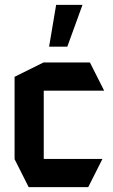

<svg xmlns="http://www.w3.org/2000/svg" viewBox="-20 -770 464 790"><path d="M98 0 40 -115V-116H401V-115L343 0ZM40 -116V-454L159 -513H160V-116ZM160 -397V-513H350L408 -398V-397ZM182 -578 211 -750H319V-749L257 -578Z"/></svg>

Font: Foldit Medium
Style: Regular
Weight: 500
Version: Version 1.003